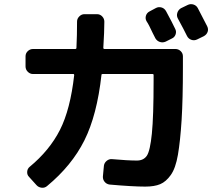

<svg xmlns="http://www.w3.org/2000/svg" viewBox="-20 -858 1040 921"><path d="M727.5 -819.3Q740.2 -826.2 754.4 -822.3Q768.6 -818.4 776.4 -804.7Q806.6 -749 820.3 -719.7Q827.1 -707 822.3 -692.9Q817.4 -678.7 803.7 -672.9L774.4 -658.2Q760.7 -652.3 747.1 -656.7Q733.4 -661.1 725.6 -673.8Q720.7 -682.6 712.4 -699.7Q704.1 -716.8 697.3 -731Q690.4 -745.1 682.6 -756.8Q675.8 -769.5 680.2 -783.2Q684.6 -796.9 698.2 -803.7ZM928.7 -819.3 973.6 -732.4Q980.5 -718.8 976.1 -705.6Q971.7 -692.4 958 -684.6L925.8 -668.9Q912.1 -662.1 897.9 -667Q883.8 -671.9 877 -685.5Q863.3 -713.9 833 -769.5Q826.2 -782.2 830.6 -796.4Q835 -810.5 847.7 -818.4L879.9 -834Q893.6 -840.8 907.7 -836.4Q921.9 -832 928.7 -819.3ZM138.7 -502.9Q124 -502.9 113.3 -513.7Q102.5 -524.4 102.5 -539.1V-587.9Q102.5 -602.5 113.3 -612.8Q124 -623 138.7 -623H340.8Q346.7 -623 346.7 -628.9Q349.6 -687.5 349.6 -754.9Q349.6 -768.6 360.4 -779.3Q371.1 -790 384.8 -790H445.3Q460 -790 470.2 -779.3Q480.5 -768.6 480.5 -753.9Q480.5 -707 475.6 -628.9Q475.6 -623 481.4 -623H821.3Q835.9 -623 846.7 -612.8Q857.4 -602.5 857.4 -587.9V-537.1Q857.4 -382.8 851.1 -281.7Q844.7 -180.7 833.5 -115.7Q822.3 -50.8 799.3 -18.6Q776.4 13.7 748.5 25.4Q720.7 37.1 676.8 37.1Q616.2 37.1 505.9 27.3Q491.2 25.4 481.9 14.2Q472.7 2.9 473.6 -11.7L478.5 -63.5Q480.5 -77.1 491.7 -86.4Q502.9 -95.7 516.6 -94.7Q592.8 -87.9 636.7 -87.9Q668.9 -87.9 684.6 -111.3Q700.2 -134.8 708.5 -217.3Q716.8 -299.8 716.8 -471.7V-498Q716.8 -502.9 711.9 -502.9H471.7Q466.8 -502.9 466.8 -499Q445.3 -305.7 384.8 -184.6Q324.2 -63.5 206.1 34.2Q195.3 43.9 180.2 42.5Q165 41 155.3 30.3L119.1 -9.8Q109.4 -19.5 110.4 -34.2Q111.3 -48.8 122.1 -57.6Q217.8 -136.7 267.6 -234.9Q317.4 -333 335.9 -498Q335.9 -502.9 332 -502.9Z"/></svg>

Font: Rounded-L Mgen+ 1m bold
Style: Bold
Weight: 700
Designer: [Source Han Sans]
Ryoko NISHIZUKA  (kana & ideographs); Paul D. Hunt (Latin, Greek & Cyrillic); Wenlong ZHANG  (bopomofo
Version: Version 1.059.20150602